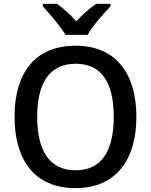

<svg xmlns="http://www.w3.org/2000/svg" viewBox="-20 -961 779 991"><path d="M550 -941H476C443 -919 407 -887 374 -851C342 -887 307 -918 274 -941H201V-928C236 -890 292 -826 318 -781H432C457 -826 515 -891 550 -928ZM684 -358C684 -580 579 -725 371 -725C156 -725 55 -579 55 -359C55 -138 156 10 370 10C579 10 684 -137 684 -358ZM172 -358C172 -529 233 -632 371 -632C508 -632 567 -529 567 -358C567 -187 508 -82 370 -82C233 -82 172 -187 172 -358Z"/></svg>

Font: Noto Sans Thai Medium
Style: Regular
Weight: 500
Designer: Monotype Design Team
Foundry: Monotype Imaging Inc.
Version: Version 1.901